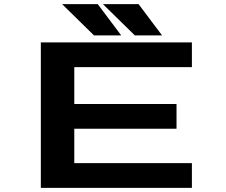

<svg xmlns="http://www.w3.org/2000/svg" viewBox="-20 -904 1090 924"><path d="M760 -733.5H629L475.5 -884H647ZM563.5 -733.5H432.5L279 -884H450.5ZM903.5 -581H337.5V-403.5H829.5V-284.5H337.5V-119H903.5V0H176.5V-700H903.5Z"/></svg>

Font: League Mono Extended SemiBold
Style: Regular
Weight: 600
Width: 9
Designer: Tyler Finck
Foundry: The League of Moveable Type / Tyler Finck
Version: Version 2.210